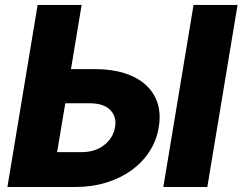

<svg xmlns="http://www.w3.org/2000/svg" viewBox="-20 -747 969 767"><path d="M9.6 0 130.3 -727.3H306.1L263.5 -470.9H360.1Q426.5 -470.9 478 -454.4Q529.5 -437.9 562.7 -407.5Q595.9 -377.1 609.6 -334.2Q623.2 -291.2 614 -238.3Q605.5 -185.7 577.2 -142Q549 -98.4 505.3 -66.8Q461.6 -35.2 404.7 -17.6Q347.7 0 281.2 0ZM753.2 -727.3H929L808.2 0H632.5ZM208.1 -139.2H304.3Q361.9 -139.2 397.7 -168.7Q433.2 -197.8 439.6 -239.7Q446.7 -280.2 420.8 -307.2Q394.5 -334.5 337 -334.5H240.8Z"/></svg>

Font: Inter P Extra Bold
Style: Italic
Weight: 800
Italic angle: 9.39999°
Designer: Rasmus Andersson
Foundry: rsms
Version: Version 3.018;git-588b23468